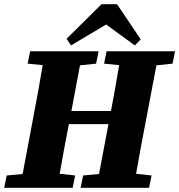

<svg xmlns="http://www.w3.org/2000/svg" viewBox="-29 -897 856 917"><path d="M468 -593 540 -586C528 -513 515 -440 501 -367H312L353 -585L430 -593L442 -652H115L103 -593L175 -586C161 -505 147 -423 131 -342L79 -66L3 -59L-9 0H318L330 -59L256 -67C270 -146 284 -225 300 -304H489L444 -66L368 -59L356 0H683L695 -59L621 -67C635 -148 650 -229 666 -311L718 -585L795 -593L807 -652H480ZM530 -877H456L289 -712L310 -680L478 -780L615 -680L643 -709Z"/></svg>

Font: Source Serif Pro Black
Style: Italic
Weight: 900
Italic angle: -12°
Designer: Frank Grießhammer
Foundry: Adobe Systems Incorporated
Version: Version 3.001;hotconv 1.0.111;makeotfexe 2.5.65597